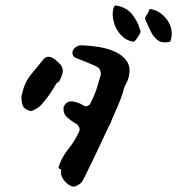

<svg xmlns="http://www.w3.org/2000/svg" viewBox="-20 -684 650 704"><path d="M494 -563Q491 -556 487 -550.5Q483 -545 479 -539Q477 -536 474.5 -533.5Q472 -531 468 -531Q441 -536 422.5 -556.5Q404 -577 397 -604Q390 -631 396 -655Q398 -658 399.5 -661Q401 -664 405 -664Q443 -658 464 -632Q485 -606 493 -576Q497 -569 494 -563ZM606 -536Q604 -530 599 -530Q574 -525 558.5 -536.5Q543 -548 533.5 -567.5Q524 -587 515 -607Q510 -616 514 -623Q517 -629 521 -634Q525 -639 526 -646Q528 -651 532 -651Q558 -646 577.5 -628.5Q597 -611 605.5 -586.5Q614 -562 606 -536ZM451 -398Q449 -389 442 -377Q435 -365 433 -354Q426 -327 411.5 -294.5Q397 -262 387 -238Q387 -236 385 -232Q381 -226 370.5 -203Q360 -180 345 -148.5Q330 -117 314 -83.5Q298 -50 284 -23Q278 -12 267 -6Q250 6 233 -6Q221 -14 211.5 -27.5Q202 -41 204 -57Q206 -63 199 -65Q193 -67 195 -72Q206 -107 229.5 -136Q253 -165 269 -199Q274 -207 270.5 -216.5Q267 -226 259 -230Q242 -240 227 -253Q212 -266 213 -285V-289Q213 -291 215 -295Q225 -315 247 -312Q267 -309 285 -298Q291 -293 299 -295Q307 -297 311 -304Q321 -324 327 -338.5Q333 -353 337.5 -369Q342 -385 349 -408Q351 -417 347 -426.5Q343 -436 334 -440Q318 -448 296 -456.5Q274 -465 257 -472Q249 -476 246.5 -484.5Q244 -493 248 -500Q253 -509 261.5 -513.5Q270 -518 280 -518Q307 -517 340.5 -512Q374 -507 402.5 -494Q431 -481 446 -458Q461 -435 451 -398ZM209 -415Q205 -400 198 -387Q197 -384 192.5 -382.5Q188 -381 186 -377Q176 -358 161 -337Q146 -316 131 -299Q122 -290 114 -286Q108 -283 101 -279Q94 -275 85 -279Q83 -279 81 -281Q67 -286 62.5 -299.5Q58 -313 59 -333Q69 -380 91.5 -408Q114 -436 139 -466Q150 -480 168 -474Q176 -471 183 -465Q187 -462 190 -458.5Q193 -455 197 -452Q214 -437 209 -415Z"/></svg>

Font: Slackside One
Style: Regular
Weight: 400
Version: Version 1.000